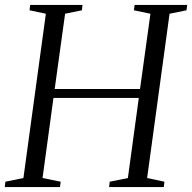

<svg xmlns="http://www.w3.org/2000/svg" viewBox="-22 -763 784 783"><path d="M-2.5 0 0 -22 73.5 -37 165 -707 98.5 -721 101 -743H314.5L312 -721L243.5 -707L201 -400H549L591.5 -707L524 -721L527 -743H741.5L738.5 -721L669.5 -707L578 -37L648.5 -22L646 0H423L425.5 -22L499.5 -37L544 -363.5H196L151.5 -37L225.5 -22L222.5 0Z"/></svg>

Font: Merriweather 120pt Light
Style: Italic
Weight: 300
Italic angle: -7.8°
Version: Version 2.101